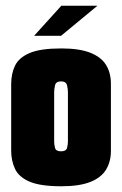

<svg xmlns="http://www.w3.org/2000/svg" viewBox="-20 -645 426 670"><path d="M194 5Q121 5 83.5 -11Q46 -27 32.5 -55.5Q19 -84 19 -120V-351Q19 -388 32.5 -416Q46 -444 83.5 -460Q121 -476 194 -476Q257 -476 295 -461Q333 -446 350 -418.5Q367 -391 367 -353V-118Q367 -81 350 -53Q333 -25 295 -10Q257 5 194 5ZM193 -117Q211 -117 214 -129Q217 -141 217 -150V-325Q217 -333 214 -347Q211 -361 193 -361Q175 -361 172 -347Q169 -333 169 -325V-150Q169 -141 172 -129Q175 -117 193 -117ZM99 -520 194 -625H320L193 -520Z"/></svg>

Font: Smooch Sans Thin Black
Style: Regular
Weight: 900
Version: Version 1.010